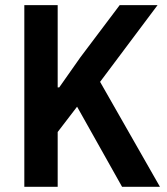

<svg xmlns="http://www.w3.org/2000/svg" viewBox="-20 -718 640 738"><path d="M449.2 0H594.8L364.7 -403.4L585.6 -698.2H440L289.1 -497.9L207.7 -382.1H201.7V-698.2H73.5V0H201.7V-210.6L276.3 -307.9Z"/></svg>

Font: Margiela Mono SemiBold
Style: Regular
Weight: 600
Designer: Mike Abbink, Paul van der Laan, Pieter van Rosmalen
Foundry: Bold Monday
Version: Version 2.003 2021